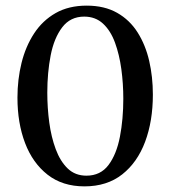

<svg xmlns="http://www.w3.org/2000/svg" viewBox="-20 -650 603 682"><path d="M523 -314Q523 -220 495.5 -146.5Q468 -73 414 -30.5Q360 12 280 12Q202 12 149 -29.5Q96 -71 69 -142Q42 -213 42 -303Q42 -368 56.5 -426.5Q71 -485 101 -531Q131 -577 177.5 -603.5Q224 -630 288 -630Q351 -630 396 -604.5Q441 -579 469 -534.5Q497 -490 510 -433.5Q523 -377 523 -314ZM279 -591Q230 -591 201 -553Q172 -515 160 -453.5Q148 -392 148 -321Q148 -267 155 -215Q162 -163 178 -120Q194 -77 220.5 -51.5Q247 -26 287 -26Q337 -26 365.5 -64Q394 -102 406 -164.5Q418 -227 418 -299Q418 -353 411 -404.5Q404 -456 388.5 -498.5Q373 -541 346 -566Q319 -591 279 -591Z"/></svg>

Font: Tiro Telugu
Style: Regular
Weight: 400
Designer: Telugu: John Hudson & Fiona Ross. Latin: John Hudson.
Foundry: Tiro Typeworks Ltd.
Version: Version 1.52